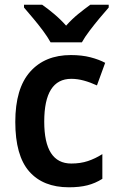

<svg xmlns="http://www.w3.org/2000/svg" viewBox="-20 -837 496 816"><path d="M273 -41Q163 -41 104 -108.5Q45 -176 45 -319Q45 -461 108 -532Q171 -603 281 -603Q328 -603 364.5 -593.5Q401 -584 427 -570L392 -474Q364 -487 336.5 -494.5Q309 -502 283 -502Q168 -502 168 -320Q168 -142 283 -142Q322 -142 353.5 -152.5Q385 -163 415 -182V-77Q385 -58 351.5 -49.5Q318 -41 273 -41ZM195 -657Q183 -679 163 -706Q143 -733 121 -759Q99 -785 82 -805V-817H159Q182 -801 209.5 -778Q237 -755 261 -728Q286 -756 312.5 -777.5Q339 -799 364 -817H442V-805Q425 -786 403 -759.5Q381 -733 360.5 -706Q340 -679 328 -657Z"/></svg>

Font: Noto Sans Tamil UI SemiCondensed SemiBold
Style: Regular
Weight: 600
Width: 4
Designer: Jelle Bosma - Monotype Design Team
Foundry: Monotype Imaging Inc.
Version: Version 2.004; ttfautohint (v1.8.4.7-5d5b)